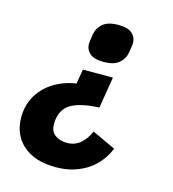

<svg xmlns="http://www.w3.org/2000/svg" viewBox="-108 -618 815 902"><g transform="rotate(15 300.0 -167.0)"><path d="M244 194Q143 194 85.5 144Q28 94 28 8Q28 -38 44.5 -75.5Q61 -113 89.5 -141Q118 -169 156.5 -187Q195 -205 238 -211L250 -282H396L371 -130Q286 -126 241 -103Q196 -80 187 -26Q185 -17 185 -8.5Q185 0 185 2Q185 36 208.5 53Q232 70 266 70Q304 70 331 47Q358 24 374 -14L488 39Q475 71 453.5 99Q432 127 402 148Q372 169 332.5 181.5Q293 194 244 194ZM334 -342Q287 -342 266.5 -360.5Q246 -379 246 -405Q246 -411 247 -420.5Q248 -430 252 -453Q257 -485 282 -506.5Q307 -528 357 -528Q404 -528 424.5 -509.5Q445 -491 445 -465Q445 -459 444 -449.5Q443 -440 439 -417Q434 -385 409 -363.5Q384 -342 334 -342Z"/></g></svg>

Font: IBM Plex Mono
Style: Bold Italic
Weight: 700
Italic angle: -9°
Monospace: yes
Designer: Mike Abbink, Paul van der Laan, Pieter van Rosmalen
Foundry: Bold Monday
Version: Version 2.3